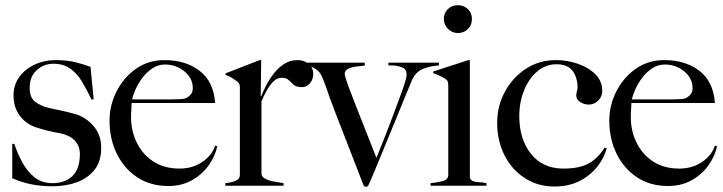

<svg xmlns="http://www.w3.org/2000/svg" viewBox="-20 -714 2778 738"><path d="M182 2Q95 2 27 -29V-161H35Q47 -125 65.5 -90.5Q84 -56 112 -33Q140 -10 182 -10Q230 -10 258.5 -37.5Q287 -65 287 -122Q287 -153 267.5 -173.5Q248 -194 214 -201Q187 -206 162 -212Q137 -218 117 -225Q79 -238 55.5 -270Q32 -302 32 -347Q32 -388 54.5 -418.5Q77 -449 113.5 -466Q150 -483 193 -483Q235 -483 267 -475.5Q299 -468 328 -457L340 -333L332 -331Q313 -371 294 -402Q275 -433 249 -451Q223 -469 185 -469Q149 -469 121.5 -444.5Q94 -420 94 -376Q94 -339 115 -323Q136 -307 168 -299Q178 -297 196.5 -293Q215 -289 233 -285Q251 -281 261 -278Q306 -267 337.5 -232Q369 -197 369 -146Q369 -94 343.5 -61.5Q318 -29 275.5 -13.5Q233 2 182 2Z M627 1Q558 1 507.5 -32.5Q457 -66 429 -123Q401 -180 401 -251Q401 -309 428 -362.5Q455 -416 502.5 -449.5Q550 -483 613 -483Q693 -483 747 -442Q801 -401 807 -318H486L484 -278Q481 -220 503 -171.5Q525 -123 567.5 -94.5Q610 -66 670 -66Q720 -66 757.5 -91.5Q795 -117 807 -154L815 -152Q808 -116 783.5 -80.5Q759 -45 719 -22Q679 1 627 1ZM488 -332H643Q658 -332 675 -333Q692 -334 701 -340Q710 -346 715.5 -354Q721 -362 721 -376Q721 -413 689 -439.5Q657 -466 614 -466Q588 -466 566 -451.5Q544 -437 527.5 -415Q511 -393 501 -370.5Q491 -348 488 -332Z M846 0V-10Q869 -12 885.5 -19Q902 -26 902 -42V-380Q902 -394 889.5 -402.5Q877 -411 871 -415Q865 -419 859 -421.5Q853 -424 847 -426V-432L978 -483H984L982 -344H984Q991 -362 1003 -385.5Q1015 -409 1032.5 -431.5Q1050 -454 1072.5 -468.5Q1095 -483 1124 -483Q1149 -483 1166.5 -468Q1184 -453 1184 -430Q1184 -408 1171 -393.5Q1158 -379 1141 -379Q1119 -379 1109 -388Q1099 -397 1090 -406Q1081 -415 1062 -415Q1045 -415 1030.5 -400.5Q1016 -386 1004.5 -365Q993 -344 985 -324V-48Q985 -34 1000 -26.5Q1015 -19 1035 -16Q1055 -13 1070 -10V0Z M1386 4Q1382 4 1380 1.5Q1378 -1 1377 -3Q1372 -16 1360 -46.5Q1348 -77 1332.5 -117.5Q1317 -158 1300.5 -200Q1284 -242 1270 -278.5Q1256 -315 1248 -337Q1244 -348 1236.5 -370Q1229 -392 1220.5 -412.5Q1212 -433 1205 -439Q1199 -445 1187 -453Q1174 -460 1141 -462V-473H1382V-462Q1367 -460 1349 -458Q1331 -456 1318 -449.5Q1305 -443 1305 -430Q1305 -423 1313.5 -398.5Q1322 -374 1333.5 -345Q1345 -316 1352 -297Q1358 -282 1368 -256.5Q1378 -231 1389.5 -202Q1401 -173 1411 -147.5Q1421 -122 1427 -107Q1442 -144 1462 -195Q1482 -246 1500 -295Q1510 -322 1520 -349Q1530 -376 1536.5 -397Q1543 -418 1543 -427Q1543 -447 1527.5 -454Q1512 -461 1494 -462Q1488 -463 1483 -462.5Q1478 -462 1473 -463V-473H1667V-462Q1641 -462 1610 -451Q1579 -440 1564 -407Q1552 -379 1536.5 -341Q1521 -303 1504 -261Q1496 -242 1481.5 -206.5Q1467 -171 1450.5 -131Q1434 -91 1419.5 -56Q1405 -21 1396 -2Q1393 4 1386 4Z M1740 -587Q1718 -587 1702 -603Q1686 -619 1686 -641Q1686 -664 1701.5 -679Q1717 -694 1740 -694Q1763 -694 1778.5 -679Q1794 -664 1794 -641Q1794 -618 1778.5 -602.5Q1763 -587 1740 -587ZM1635 0V-10Q1657 -12 1680 -17.5Q1703 -23 1703 -42V-385Q1703 -393 1701.5 -399Q1700 -405 1693 -410Q1674 -423 1645 -433V-439L1780 -483H1786V-36Q1786 -23 1796.5 -18.5Q1807 -14 1822 -13.5Q1837 -13 1850 -10V0Z M2112 3Q2047 3 1997 -29.5Q1947 -62 1919 -117.5Q1891 -173 1891 -242Q1891 -306 1920.5 -361Q1950 -416 2001 -449.5Q2052 -483 2117 -483Q2160 -483 2201 -469Q2242 -455 2268.5 -428.5Q2295 -402 2295 -364Q2295 -343 2279.5 -327.5Q2264 -312 2243 -312Q2226 -312 2210.5 -321.5Q2195 -331 2195 -347Q2195 -355 2197.5 -363Q2200 -371 2200 -381Q2199 -418 2180 -442.5Q2161 -467 2119 -467Q2077 -467 2044.5 -439Q2012 -411 1994 -365.5Q1976 -320 1976 -268Q1976 -179 2021 -122.5Q2066 -66 2146 -66Q2208 -66 2244 -86.5Q2280 -107 2304 -147L2312 -143Q2293 -79 2239.5 -38Q2186 3 2112 3Z M2548 1Q2479 1 2428.5 -32.5Q2378 -66 2350 -123Q2322 -180 2322 -251Q2322 -309 2349 -362.5Q2376 -416 2423.5 -449.5Q2471 -483 2534 -483Q2614 -483 2668 -442Q2722 -401 2728 -318H2407L2405 -278Q2402 -220 2424 -171.5Q2446 -123 2488.5 -94.5Q2531 -66 2591 -66Q2641 -66 2678.5 -91.5Q2716 -117 2728 -154L2736 -152Q2729 -116 2704.5 -80.5Q2680 -45 2640 -22Q2600 1 2548 1ZM2409 -332H2564Q2579 -332 2596 -333Q2613 -334 2622 -340Q2631 -346 2636.5 -354Q2642 -362 2642 -376Q2642 -413 2610 -439.5Q2578 -466 2535 -466Q2509 -466 2487 -451.5Q2465 -437 2448.5 -415Q2432 -393 2422 -370.5Q2412 -348 2409 -332Z"/></svg>

Font: Mulat Addis
Style: Regular
Weight: 400
Designer: Fasil fikreab
Version: Version 1.001; ttfautohint (v1.8.3)